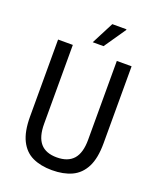

<svg xmlns="http://www.w3.org/2000/svg" viewBox="-160 -967 884 1074"><g transform="rotate(20 282.5 -429.5)"><path d="M280.7 12Q213.4 12 164.9 -10.8Q116.5 -33.6 90.2 -86.4Q63.8 -139.2 63.8 -228.2V-686.5H151.6V-217.1Q151.6 -139.1 183.9 -101.7Q216.1 -64.4 281.6 -64.4Q347.6 -64.4 380.6 -101.7Q413.5 -139.1 413.5 -217.1V-686.5H501.4V-228.2Q501.4 -139.2 474.4 -86.4Q447.3 -33.6 398.1 -10.8Q348.9 12 280.7 12ZM251.1 -738.7 319.4 -871.2H403.1L404.1 -867.7L315.3 -738.7Z"/></g></svg>

Font: Archivo SemiBold Condensed
Style: Regular
Weight: 600
Width: 3
Version: Version 2.001